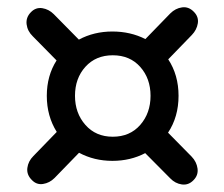

<svg xmlns="http://www.w3.org/2000/svg" viewBox="-20 -600 609 521"><path d="M70.5 -176.5 134 -242Q107 -285 107 -340Q107 -394.5 133.5 -436L69 -501.5Q54.5 -515.5 52.2 -534.2Q50 -553 64 -567Q77 -580.5 94.8 -577.8Q112.5 -575 126 -561.5L194 -492.5Q235 -514.5 285 -514.5Q334 -514.5 374.5 -494L442 -563.5Q456 -577.5 474 -580Q492 -582.5 506 -568Q519.5 -554.5 516.8 -536.8Q514 -519 500.5 -505L436.5 -439Q464.5 -396.5 464.5 -340Q464.5 -283 436 -240L500 -175Q513.5 -161 516 -142.8Q518.5 -124.5 505 -111Q491.5 -97 473.5 -99.5Q455.5 -102 442 -116L374 -184.5Q334 -163.5 285 -163.5Q235.5 -163.5 194.5 -185.5L128 -117Q114.5 -103.5 96.8 -100.8Q79 -98 66 -112Q52 -126 54.2 -144.2Q56.5 -162.5 70.5 -176.5ZM286 -229Q332.5 -229 360.5 -261Q388.5 -293 388.5 -340Q388.5 -387 360.5 -418.5Q332.5 -450 286 -450Q240 -450 211.8 -418.8Q183.5 -387.5 183.5 -340Q183.5 -293 211.8 -261Q240 -229 286 -229Z"/></svg>

Font: Fraunces 72pt SuperSoft SemiBold
Style: Regular
Weight: 600
Version: Version 1.000;[b76b70a41]